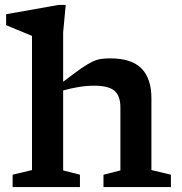

<svg xmlns="http://www.w3.org/2000/svg" viewBox="-20 -763 742 783"><path d="M306 0H31.5V-50.5L110.5 -69.5V-616.5Q104 -619.5 86.2 -626.8Q68.5 -634 46.5 -643Q24.5 -652 5 -660.5V-705L219 -743H248L237.5 -630.5V-429.5Q281.5 -463.5 309.2 -482.8Q337 -502 355.8 -511Q374.5 -520 391.2 -522.5Q408 -525 429.5 -525Q516.5 -525 557 -483.8Q597.5 -442.5 597.5 -362.5V-69.5L677 -50.5V0H402V-50.5L471 -68V-325Q471 -372 446.8 -392.8Q422.5 -413.5 363.5 -413.5Q332.5 -413.5 299.5 -408Q266.5 -402.5 237.5 -394V-68L306 -50.5Z"/></svg>

Font: Newsreader 6pt Medium
Style: Regular
Weight: 500
Designer: Hugues Gentile
Foundry: Production Type
Version: Version 1.003; ttfautohint (v1.8.3)